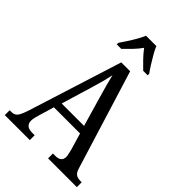

<svg xmlns="http://www.w3.org/2000/svg" viewBox="-268 -1038 1146 1146"><g transform="rotate(45 304.5 -465.5)"><path d="M1 0V-41H16Q40 -41 53 -56Q66 -71 82 -119L270 -714H345L538 -89Q546 -61 560 -51Q574 -41 600 -41H609V0H366V-41H386Q437 -41 437 -83Q437 -92 433.5 -106.5Q430 -121 427 -135L396 -240H175L146 -142Q142 -130 138.5 -114.5Q135 -99 135 -88Q135 -41 190 -41H212V0ZM192 -289H381L327 -475Q314 -520 304 -556.5Q294 -593 287 -623Q281 -593 272 -559Q263 -525 251 -485ZM175 -784Q188 -803 205 -829Q222 -855 237.5 -882Q253 -909 262 -931H349Q358 -909 373.5 -882Q389 -855 405.5 -829Q422 -803 436 -784V-771H398Q375 -793 350 -819Q325 -845 305 -872Q286 -845 261 -819Q236 -793 213 -771H175Z"/></g></svg>

Font: Noto Serif Ethiopic Condensed
Style: Regular
Weight: 400
Width: 3
Designer: Monotype Design Team
Foundry: Monotype Imaging Inc.
Version: Version 2.102; ttfautohint (v1.8.4.7-5d5b)